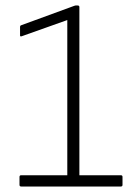

<svg xmlns="http://www.w3.org/2000/svg" viewBox="-20 -679 493 699"><path d="M57 0Q51 0 51 -6V-35Q51 -41 57 -41H225V-606L59 -547Q53 -545 53 -550V-580Q53 -586 57 -587L251 -658Q253 -659 255 -659Q257 -659 260 -659H263Q269 -659 269 -653V-41H420Q426 -41 426 -35V-6Q426 0 420 0Z"/></svg>

Font: Sofia Sans ExtraLight
Style: Regular
Weight: 250
Version: Version 4.100-B